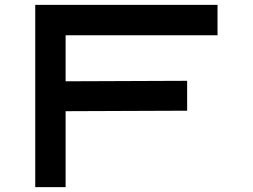

<svg xmlns="http://www.w3.org/2000/svg" viewBox="-20 -770 1040 790"><path d="M875 -750V-625H250V-435.5L750 -437.5V-314.5L250 -312.5V0H125V-750Z"/></svg>

Font: Xanmono
Style: Regular
Weight: 400
Designer: GGBotNet
Foundry: GGBotNet
Version: 1.00